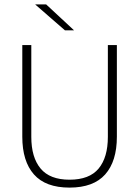

<svg xmlns="http://www.w3.org/2000/svg" viewBox="-20 -844 634 874"><path d="M296.5 10Q187.5 10 134.5 -50Q81.5 -110 81.5 -221.5V-639H122.5V-221Q122.5 -127.5 164.8 -76.8Q207 -26 296.5 -26Q387 -26 429 -76.8Q471 -127.5 471 -221V-639H512V-221.5Q512 -110 458.8 -50Q405.5 10 296.5 10ZM190 -824 316.5 -706.5V-706H275.5L141 -823V-824Z"/></svg>

Font: Anek Latin Medium ExtraLight
Style: Regular
Weight: 250
Version: Version 1.003